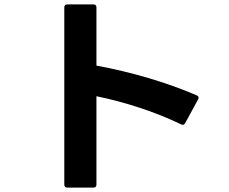

<svg xmlns="http://www.w3.org/2000/svg" viewBox="-20 -808 1040 872"><path d="M418 30V-371C549 -344 685 -300 803 -243C811 -239 817 -241 821 -249L880 -357C881 -359 882 -362 882 -364C882 -369 879 -373 873 -375C740 -433 572 -482 418 -510V-774C418 -784 413 -788 404 -788H286C277 -788 272 -784 272 -774V30C272 40 277 44 286 44H404C413 44 418 40 418 30Z"/></svg>

Font: LINE Seed JP App_OTF Bold
Style: Regular
Weight: 700
Designer: LINE & Fontrix & Fontworks
Version: Version 1.009